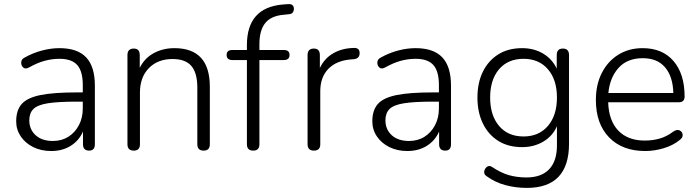

<svg xmlns="http://www.w3.org/2000/svg" viewBox="-20 -729 3405 937"><path d="M230 8Q181 8 142.5 -11Q104 -30 81.5 -63Q59 -96 59 -137Q59 -191 86 -221.5Q113 -252 177 -265Q241 -278 353 -278H384V-314Q384 -381 357 -411.5Q330 -442 271 -442Q233 -442 197 -432Q161 -422 122 -400Q104 -390 93.5 -399.5Q83 -409 83.5 -424.5Q84 -440 100 -448Q141 -471 185 -482.5Q229 -494 270 -494Q358 -494 400.5 -449Q443 -404 443 -311V-25Q443 6 415 6Q385 6 385 -25V-87Q365 -42 324.5 -17Q284 8 230 8ZM238 -41Q281 -41 313.5 -61.5Q346 -82 365 -118Q384 -154 384 -200V-233H354Q264 -233 213.5 -225Q163 -217 143 -197Q123 -177 123 -142Q123 -97 154 -69Q185 -41 238 -41Z M633 6Q602 6 602 -25V-460Q602 -492 633 -492Q662 -492 662 -460V-398Q686 -446 731 -470Q776 -494 831 -494Q1004 -494 1004 -306V-25Q1004 6 974 6Q943 6 943 -25V-301Q943 -373 914 -407Q885 -441 822 -441Q750 -441 706.5 -396.5Q663 -352 663 -277V-25Q663 6 633 6Z M1216 6Q1185 6 1185 -25V-436H1114Q1086 -436 1086 -461Q1086 -485 1114 -485H1185V-509Q1185 -692 1360 -707L1387 -709Q1406 -710 1411.5 -698.5Q1417 -687 1412 -674Q1407 -661 1393 -660L1365 -657Q1303 -652 1274.5 -616.5Q1246 -581 1246 -514V-485H1365Q1393 -485 1393 -461Q1393 -436 1365 -436H1246V-25Q1246 6 1216 6Z M1512 6Q1481 6 1481 -25V-460Q1481 -492 1512 -492Q1541 -492 1541 -460V-397Q1563 -444 1606.5 -469Q1650 -494 1707 -495Q1719 -496 1727 -490Q1735 -484 1735 -471Q1736 -443 1706 -440L1692 -439Q1621 -433 1582 -392.5Q1543 -352 1543 -284V-25Q1543 6 1512 6Z M1968 8Q1919 8 1880.5 -11Q1842 -30 1819.5 -63Q1797 -96 1797 -137Q1797 -191 1824 -221.5Q1851 -252 1915 -265Q1979 -278 2091 -278H2122V-314Q2122 -381 2095 -411.5Q2068 -442 2009 -442Q1971 -442 1935 -432Q1899 -422 1860 -400Q1842 -390 1831.5 -399.5Q1821 -409 1821.5 -424.5Q1822 -440 1838 -448Q1879 -471 1923 -482.5Q1967 -494 2008 -494Q2096 -494 2138.5 -449Q2181 -404 2181 -311V-25Q2181 6 2153 6Q2123 6 2123 -25V-87Q2103 -42 2062.5 -17Q2022 8 1968 8ZM1976 -41Q2019 -41 2051.5 -61.5Q2084 -82 2103 -118Q2122 -154 2122 -200V-233H2092Q2002 -233 1951.5 -225Q1901 -217 1881 -197Q1861 -177 1861 -142Q1861 -97 1892 -69Q1923 -41 1976 -41Z M2551 188Q2497 188 2446.5 174.5Q2396 161 2355 131Q2341 122 2343 108Q2345 94 2356 85.5Q2367 77 2380 85Q2425 115 2464.5 126Q2504 137 2549 137Q2622 137 2660 97Q2698 57 2698 -19V-113Q2677 -65 2631.5 -38Q2586 -11 2528 -11Q2460 -11 2411.5 -41.5Q2363 -72 2336.5 -126.5Q2310 -181 2310 -253Q2310 -325 2336.5 -379Q2363 -433 2411.5 -463.5Q2460 -494 2528 -494Q2586 -494 2630.5 -467.5Q2675 -441 2697 -394V-460Q2697 -492 2727 -492Q2757 -492 2757 -460V-28Q2757 188 2551 188ZM2535 -63Q2610 -63 2654 -114.5Q2698 -166 2698 -253Q2698 -340 2654 -391Q2610 -442 2535 -442Q2459 -442 2415.5 -391Q2372 -340 2372 -253Q2372 -166 2415.5 -114.5Q2459 -63 2535 -63Z M3129 8Q3017 8 2952.5 -58.5Q2888 -125 2888 -241Q2888 -316 2917 -373Q2946 -430 2997.5 -462Q3049 -494 3116 -494Q3213 -494 3267 -431Q3321 -368 3321 -258Q3321 -230 3293 -230H2948Q2951 -140 2997.5 -91.5Q3044 -43 3127 -43Q3164 -43 3198.5 -52.5Q3233 -62 3266 -87Q3284 -99 3297 -92.5Q3310 -86 3311.5 -71.5Q3313 -57 3296 -45Q3264 -19 3218.5 -5.5Q3173 8 3129 8ZM3117 -445Q3041 -445 2998.5 -397.5Q2956 -350 2949 -275H3266Q3264 -355 3226 -400Q3188 -445 3117 -445Z"/></svg>

Font: Nunito Light
Style: Regular
Weight: 300
Designer: Vernon Adams
Foundry: Vernon Adams
Version: Version 3.601; ttfautohint (v1.8.2.53-6de2)